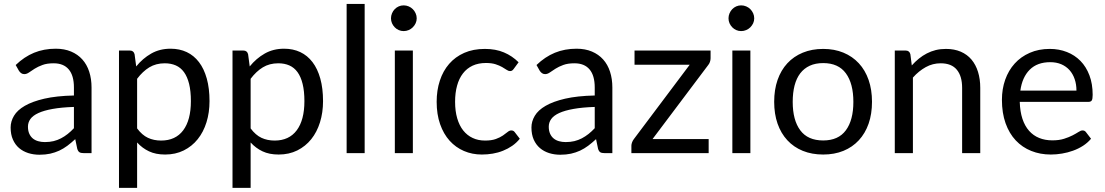

<svg xmlns="http://www.w3.org/2000/svg" viewBox="-20 -756 5454 948"><path d="M345 -228V-123C335 -112.3 324.8 -102.8 314.2 -94.5C303.8 -86.2 292.8 -79 281.2 -73C269.8 -67 257.5 -62.4 244.5 -59.2C231.5 -56.1 217.2 -54.5 201.5 -54.5C189.8 -54.5 178.9 -55.9 168.8 -58.8C158.6 -61.6 149.8 -66.1 142.2 -72.2C134.8 -78.4 128.8 -86.3 124.5 -96C120.2 -105.7 118 -117.2 118 -130.5C118 -144.5 122.1 -157.2 130.2 -168.5C138.4 -179.8 151.6 -189.7 169.8 -198C187.9 -206.3 211.4 -213.1 240.2 -218.2C269.1 -223.4 304 -226.7 345 -228ZM57.5 -435 73.5 -406.5C76.5 -401.8 80.2 -397.9 84.5 -394.8C88.8 -391.6 94 -390 100 -390C107.7 -390 115.4 -392.8 123.2 -398.2C131.1 -403.8 140.4 -409.9 151.2 -416.8C162.1 -423.6 174.9 -429.8 189.8 -435.2C204.6 -440.8 223 -443.5 245 -443.5C277.7 -443.5 302.5 -433.4 319.5 -413.2C336.5 -393.1 345 -363.3 345 -324V-284.5C287.3 -283.2 238.7 -277.9 199 -268.8C159.3 -259.6 127.2 -247.8 102.5 -233.5C77.8 -219.2 60 -202.8 49 -184.2C38 -165.8 32.5 -146.5 32.5 -126.5C32.5 -103.5 36.2 -83.6 43.8 -66.8C51.2 -49.9 61.4 -36 74.2 -25C87.1 -14 102.2 -5.8 119.5 -0.2C136.8 5.2 155.3 8 175 8C194.3 8 211.9 6.2 227.8 2.8C243.6 -0.8 258.5 -5.8 272.5 -12.2C286.5 -18.8 299.8 -26.8 312.5 -36.2C325.2 -45.8 338.2 -56.7 351.5 -69L361.5 -21C364.2 -12.7 367.8 -7.1 372.5 -4.2C377.2 -1.4 383.8 0 392.5 0H432V-324C432 -352.3 428.2 -378.3 420.5 -402C412.8 -425.7 401.5 -445.8 386.5 -462.5C371.5 -479.2 353 -492.2 331 -501.5C309 -510.8 283.8 -515.5 255.5 -515.5C216.2 -515.5 180.3 -508.8 148 -495.5C115.7 -482.2 85.5 -462 57.5 -435Z M657 -122V-367C675.3 -391.3 695.4 -410.2 717.2 -423.5C739.1 -436.8 764.5 -443.5 793.5 -443.5C813.8 -443.5 832 -440 848 -433C864 -426 877.5 -414.9 888.5 -399.8C899.5 -384.6 907.9 -365.2 913.8 -341.5C919.6 -317.8 922.5 -289.5 922.5 -256.5C922.5 -194.2 909.8 -146.2 884.5 -112.5C859.2 -78.8 822.8 -62 775.5 -62C751.5 -62 729.8 -66.5 710.5 -75.5C691.2 -84.5 673.3 -100 657 -122ZM652.5 -428 644.5 -488C641.5 -500.3 633.7 -506.5 621 -506.5H567.5V171.5H657V-52.5C674 -33.8 693.6 -19.2 715.8 -8.8C737.9 1.8 764.5 7 795.5 7C829.5 7 860.1 0.2 887.2 -13.2C914.4 -26.8 937.4 -45.2 956.2 -68.8C975.1 -92.2 989.5 -120.1 999.5 -152.2C1009.5 -184.4 1014.5 -219.2 1014.5 -256.5C1014.5 -298.5 1010 -335.7 1001 -368C992 -400.3 979.2 -427.4 962.5 -449.2C945.8 -471.1 925.7 -487.6 902 -498.8C878.3 -509.9 851.8 -515.5 822.5 -515.5C786.5 -515.5 754.5 -507.5 726.5 -491.5C698.5 -475.5 673.8 -454.3 652.5 -428Z M1217.5 -122V-367C1235.8 -391.3 1255.9 -410.2 1277.8 -423.5C1299.6 -436.8 1325 -443.5 1354 -443.5C1374.3 -443.5 1392.5 -440 1408.5 -433C1424.5 -426 1438 -414.9 1449 -399.8C1460 -384.6 1468.4 -365.2 1474.2 -341.5C1480.1 -317.8 1483 -289.5 1483 -256.5C1483 -194.2 1470.3 -146.2 1445 -112.5C1419.7 -78.8 1383.3 -62 1336 -62C1312 -62 1290.3 -66.5 1271 -75.5C1251.7 -84.5 1233.8 -100 1217.5 -122ZM1213 -428 1205 -488C1202 -500.3 1194.2 -506.5 1181.5 -506.5H1128V171.5H1217.5V-52.5C1234.5 -33.8 1254.1 -19.2 1276.2 -8.8C1298.4 1.8 1325 7 1356 7C1390 7 1420.6 0.2 1447.8 -13.2C1474.9 -26.8 1497.9 -45.2 1516.8 -68.8C1535.6 -92.2 1550 -120.1 1560 -152.2C1570 -184.4 1575 -219.2 1575 -256.5C1575 -298.5 1570.5 -335.7 1561.5 -368C1552.5 -400.3 1539.7 -427.4 1523 -449.2C1506.3 -471.1 1486.2 -487.6 1462.5 -498.8C1438.8 -509.9 1412.3 -515.5 1383 -515.5C1347 -515.5 1315 -507.5 1287 -491.5C1259 -475.5 1234.3 -454.3 1213 -428Z M1780.5 -736.5H1691.5V0H1780.5Z M2018.5 -506.5H1929.5V0H2018.5ZM2037.5 -665.5C2037.5 -674.2 2035.8 -682.4 2032.2 -690.2C2028.8 -698.1 2024.1 -704.9 2018.2 -710.8C2012.4 -716.6 2005.6 -721.2 1997.8 -724.5C1989.9 -727.8 1981.7 -729.5 1973 -729.5C1964.3 -729.5 1956.2 -727.8 1948.8 -724.5C1941.2 -721.2 1934.7 -716.6 1929 -710.8C1923.3 -704.9 1918.8 -698.1 1915.5 -690.2C1912.2 -682.4 1910.5 -674.2 1910.5 -665.5C1910.5 -656.8 1912.2 -648.8 1915.5 -641.2C1918.8 -633.8 1923.3 -627.1 1929 -621.2C1934.7 -615.4 1941.2 -610.8 1948.8 -607.5C1956.2 -604.2 1964.3 -602.5 1973 -602.5C1981.7 -602.5 1989.9 -604.2 1997.8 -607.5C2005.6 -610.8 2012.4 -615.4 2018.2 -621.2C2024.1 -627.1 2028.8 -633.8 2032.2 -641.2C2035.8 -648.8 2037.5 -656.8 2037.5 -665.5Z M2517 -416.5 2540.5 -448.5C2519.5 -469.5 2495.4 -485.8 2468.2 -497.2C2441.1 -508.8 2409.7 -514.5 2374 -514.5C2335.7 -514.5 2301.8 -508 2272.2 -495C2242.8 -482 2217.9 -463.9 2197.8 -440.8C2177.6 -417.6 2162.2 -390 2151.8 -358C2141.2 -326 2136 -291.2 2136 -253.5C2136 -212.2 2141.7 -175.3 2153 -143C2164.3 -110.7 2180 -83.4 2200 -61.2C2220 -39.1 2243.6 -22.2 2270.8 -10.5C2297.9 1.2 2327.3 7 2359 7C2377.3 7 2395.3 5.5 2413 2.5C2430.7 -0.5 2447.6 -5.2 2463.8 -11.8C2479.9 -18.2 2495 -26.3 2509 -36C2523 -45.7 2535.5 -57.3 2546.5 -71L2521.5 -103.5C2517.5 -109.2 2511.8 -112 2504.5 -112C2498.5 -112 2492.4 -109.4 2486.2 -104.2C2480.1 -99.1 2472.4 -93.3 2463.2 -87C2454.1 -80.7 2442.5 -74.9 2428.5 -69.8C2414.5 -64.6 2396.7 -62 2375 -62C2352.3 -62 2331.9 -66.2 2313.8 -74.8C2295.6 -83.2 2280.1 -95.6 2267.2 -111.8C2254.4 -127.9 2244.5 -147.9 2237.5 -171.8C2230.5 -195.6 2227 -222.8 2227 -253.5C2227 -282.8 2230.2 -309.3 2236.8 -333C2243.2 -356.7 2252.9 -376.8 2265.8 -393.5C2278.6 -410.2 2294.5 -422.9 2313.5 -431.8C2332.5 -440.6 2354.5 -445 2379.5 -445C2398.2 -445 2413.9 -442.9 2426.8 -438.8C2439.6 -434.6 2450.4 -430 2459.2 -425C2468.1 -420 2475.5 -415.4 2481.5 -411.2C2487.5 -407.1 2493 -405 2498 -405C2502.7 -405 2506.3 -406 2509 -408C2511.7 -410 2514.3 -412.8 2517 -416.5Z M2916.5 -228V-123C2906.5 -112.3 2896.2 -102.8 2885.8 -94.5C2875.2 -86.2 2864.2 -79 2852.8 -73C2841.2 -67 2829 -62.4 2816 -59.2C2803 -56.1 2788.7 -54.5 2773 -54.5C2761.3 -54.5 2750.4 -55.9 2740.2 -58.8C2730.1 -61.6 2721.2 -66.1 2713.8 -72.2C2706.2 -78.4 2700.3 -86.3 2696 -96C2691.7 -105.7 2689.5 -117.2 2689.5 -130.5C2689.5 -144.5 2693.6 -157.2 2701.8 -168.5C2709.9 -179.8 2723.1 -189.7 2741.2 -198C2759.4 -206.3 2782.9 -213.1 2811.8 -218.2C2840.6 -223.4 2875.5 -226.7 2916.5 -228ZM2629 -435 2645 -406.5C2648 -401.8 2651.7 -397.9 2656 -394.8C2660.3 -391.6 2665.5 -390 2671.5 -390C2679.2 -390 2686.9 -392.8 2694.8 -398.2C2702.6 -403.8 2711.9 -409.9 2722.8 -416.8C2733.6 -423.6 2746.4 -429.8 2761.2 -435.2C2776.1 -440.8 2794.5 -443.5 2816.5 -443.5C2849.2 -443.5 2874 -433.4 2891 -413.2C2908 -393.1 2916.5 -363.3 2916.5 -324V-284.5C2858.8 -283.2 2810.2 -277.9 2770.5 -268.8C2730.8 -259.6 2698.7 -247.8 2674 -233.5C2649.3 -219.2 2631.5 -202.8 2620.5 -184.2C2609.5 -165.8 2604 -146.5 2604 -126.5C2604 -103.5 2607.8 -83.6 2615.2 -66.8C2622.8 -49.9 2632.9 -36 2645.8 -25C2658.6 -14 2673.7 -5.8 2691 -0.2C2708.3 5.2 2726.8 8 2746.5 8C2765.8 8 2783.4 6.2 2799.2 2.8C2815.1 -0.8 2830 -5.8 2844 -12.2C2858 -18.8 2871.3 -26.8 2884 -36.2C2896.7 -45.8 2909.7 -56.7 2923 -69L2933 -21C2935.7 -12.7 2939.3 -7.1 2944 -4.2C2948.7 -1.4 2955.3 0 2964 0H3003.5V-324C3003.5 -352.3 2999.7 -378.3 2992 -402C2984.3 -425.7 2973 -445.8 2958 -462.5C2943 -479.2 2924.5 -492.2 2902.5 -501.5C2880.5 -510.8 2855.3 -515.5 2827 -515.5C2787.7 -515.5 2751.8 -508.8 2719.5 -495.5C2687.2 -482.2 2657 -462 2629 -435Z M3488.5 -468.5V-506.5H3113V-436.5H3385.5L3109.5 -69C3105.5 -63.7 3102.5 -58.1 3100.5 -52.2C3098.5 -46.4 3097.5 -41.3 3097.5 -37V0H3479V-69.5H3202L3476.5 -434.5C3480.2 -438.8 3483.1 -444 3485.2 -450C3487.4 -456 3488.5 -462.2 3488.5 -468.5Z M3685 -506.5H3596V0H3685ZM3704 -665.5C3704 -674.2 3702.2 -682.4 3698.8 -690.2C3695.2 -698.1 3690.6 -704.9 3684.8 -710.8C3678.9 -716.6 3672.1 -721.2 3664.2 -724.5C3656.4 -727.8 3648.2 -729.5 3639.5 -729.5C3630.8 -729.5 3622.8 -727.8 3615.2 -724.5C3607.8 -721.2 3601.2 -716.6 3595.5 -710.8C3589.8 -704.9 3585.3 -698.1 3582 -690.2C3578.7 -682.4 3577 -674.2 3577 -665.5C3577 -656.8 3578.7 -648.8 3582 -641.2C3585.3 -633.8 3589.8 -627.1 3595.5 -621.2C3601.2 -615.4 3607.8 -610.8 3615.2 -607.5C3622.8 -604.2 3630.8 -602.5 3639.5 -602.5C3648.2 -602.5 3656.4 -604.2 3664.2 -607.5C3672.1 -610.8 3678.9 -615.4 3684.8 -621.2C3690.6 -627.1 3695.2 -633.8 3698.8 -641.2C3702.2 -648.8 3704 -656.8 3704 -665.5Z M4044.5 -514.5C4007.2 -514.5 3973.6 -508.3 3943.8 -496C3913.9 -483.7 3888.5 -466.2 3867.5 -443.5C3846.5 -420.8 3830.4 -393.4 3819.2 -361.2C3808.1 -329.1 3802.5 -293.2 3802.5 -253.5C3802.5 -213.5 3808.1 -177.5 3819.2 -145.5C3830.4 -113.5 3846.5 -86.2 3867.5 -63.5C3888.5 -40.8 3913.9 -23.4 3943.8 -11.2C3973.6 0.9 4007.2 7 4044.5 7C4081.5 7 4114.8 0.9 4144.5 -11.2C4174.2 -23.4 4199.5 -40.8 4220.5 -63.5C4241.5 -86.2 4257.6 -113.5 4268.8 -145.5C4279.9 -177.5 4285.5 -213.5 4285.5 -253.5C4285.5 -293.2 4279.9 -329.1 4268.8 -361.2C4257.6 -393.4 4241.5 -420.8 4220.5 -443.5C4199.5 -466.2 4174.2 -483.7 4144.5 -496C4114.8 -508.3 4081.5 -514.5 4044.5 -514.5ZM4044.5 -62.5C3993.8 -62.5 3956.1 -79.2 3931.2 -112.8C3906.4 -146.2 3894 -193 3894 -253C3894 -283 3897.1 -309.9 3903.2 -333.8C3909.4 -357.6 3918.8 -377.7 3931.2 -394C3943.8 -410.3 3959.4 -422.8 3978.2 -431.5C3997.1 -440.2 4019.2 -444.5 4044.5 -444.5C4094.5 -444.5 4131.8 -427.7 4156.5 -394C4181.2 -360.3 4193.5 -313.3 4193.5 -253C4193.5 -193 4181.2 -146.2 4156.5 -112.8C4131.8 -79.2 4094.5 -62.5 4044.5 -62.5Z M4482 -433 4475 -488C4472 -500.3 4464.2 -506.5 4451.5 -506.5H4398V0H4487.5V-373C4506.8 -394.7 4527.9 -411.8 4550.8 -424.5C4573.6 -437.2 4598.2 -443.5 4624.5 -443.5C4660.2 -443.5 4686.8 -432.9 4704.2 -411.8C4721.8 -390.6 4730.5 -360.8 4730.5 -322.5V0H4820V-322.5C4820 -351.2 4816.3 -377.3 4809 -401C4801.7 -424.7 4790.9 -444.9 4776.8 -461.8C4762.6 -478.6 4744.9 -491.6 4723.8 -500.8C4702.6 -509.9 4678.2 -514.5 4650.5 -514.5C4632.5 -514.5 4615.8 -512.6 4600.2 -508.8C4584.8 -504.9 4570.1 -499.4 4556.2 -492.2C4542.4 -485.1 4529.3 -476.5 4517 -466.5C4504.7 -456.5 4493 -445.3 4482 -433Z M5295 -308.5H5018C5024 -352.5 5039.4 -386.9 5064.2 -411.8C5089.1 -436.6 5122.8 -449 5165.5 -449C5185.8 -449 5204 -445.6 5220 -438.8C5236 -431.9 5249.6 -422.2 5260.8 -409.8C5271.9 -397.2 5280.4 -382.4 5286.2 -365.2C5292.1 -348.1 5295 -329.2 5295 -308.5ZM5367 -71 5342 -103.5C5338 -109.2 5332.3 -112 5325 -112C5319.3 -112 5312.6 -109.4 5304.8 -104.2C5296.9 -99.1 5287.2 -93.5 5275.5 -87.5C5263.8 -81.5 5249.9 -75.9 5233.8 -70.8C5217.6 -65.6 5198.3 -63 5176 -63C5152 -63 5130.3 -66.9 5111 -74.8C5091.7 -82.6 5075 -94.4 5061 -110.2C5047 -126.1 5036.1 -145.8 5028.2 -169.5C5020.4 -193.2 5016 -221 5015 -253H5353.5C5361.8 -253 5367.5 -255.3 5370.5 -260C5373.5 -264.7 5375 -274 5375 -288C5375 -324 5369.7 -356.1 5359 -384.2C5348.3 -412.4 5333.6 -436.1 5314.8 -455.2C5295.9 -474.4 5273.6 -489.1 5247.8 -499.2C5221.9 -509.4 5193.8 -514.5 5163.5 -514.5C5126.8 -514.5 5093.8 -508.1 5064.5 -495.2C5035.2 -482.4 5010.3 -464.8 4990 -442.2C4969.7 -419.8 4954.1 -393.2 4943.2 -362.5C4932.4 -331.8 4927 -298.8 4927 -263.5C4927 -219.8 4933 -181.2 4945 -147.5C4957 -113.8 4973.8 -85.6 4995.2 -62.8C5016.8 -39.9 5042.2 -22.6 5071.8 -10.8C5101.2 1.1 5133.5 7 5168.5 7C5186.8 7 5205.3 5.4 5224 2.2C5242.7 -0.9 5260.8 -5.7 5278.2 -12C5295.8 -18.3 5312.2 -26.4 5327.5 -36.2C5342.8 -46.1 5356 -57.7 5367 -71Z"/></svg>

Font: LatoLatin
Style: Regular
Weight: 400
Designer: Lukasz Dziedzic with Adam Twardoch and Botio Nikoltchev
Foundry: tyPoland Lukasz Dziedzic
Version: Version 2.015; 2015-08-06; http://www.latofonts.com/